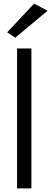

<svg xmlns="http://www.w3.org/2000/svg" viewBox="-20 -1050 285 1070"><path d="M155 -780V0H75V-780ZM65 -840 20 -870 170 -1030 245 -990Z"/></svg>

Font: Jost
Style: Regular
Weight: 400
Version: Version 3.710